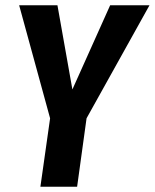

<svg xmlns="http://www.w3.org/2000/svg" viewBox="-20 -712 590 732"><path d="M310 -261 274 0H134L171 -261L53 -692H199L256 -371L400 -692H550Z"/></svg>

Font: Fira Sans Compressed SemiBold
Style: Italic
Weight: 600
Width: 1
Italic angle: -8°
Designer: bBox Type GmbH & Carrois Corporate GbR & Edenspiekermann AG
Foundry: bBox Type GmbH & Carrois Corporate GbR & Edenspiekermann AG
Version: Version 4.301